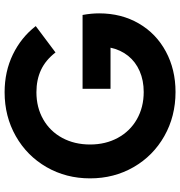

<svg xmlns="http://www.w3.org/2000/svg" viewBox="6 -766 774 825"><g transform="rotate(-90 392.5 -354.0)"><path d="M38.1 -353.5Q38.1 -456.5 86.4 -540.5Q134.8 -624.5 219.5 -672.6Q304.2 -720.7 408.2 -720.7Q497.1 -720.7 570.6 -685.1Q644 -649.4 692.4 -586.9L579.1 -502Q546.4 -544.4 504.2 -564.2Q461.9 -584 408.2 -584Q342.8 -584 291.5 -554.7Q240.2 -525.4 211.9 -472.9Q183.6 -420.4 183.6 -353.5Q183.6 -286.6 212.2 -234.1Q240.7 -181.6 292.2 -152.3Q343.8 -123 409.2 -123Q459 -123 498.8 -140.4Q538.6 -157.7 564.5 -189.9Q590.3 -222.2 599.6 -265.6H422.9V-385.7H740.2Q747.1 -348.6 747.1 -314.5Q747.1 -218.8 703.6 -144Q660.2 -69.3 583 -27.8Q505.9 13.7 409.2 13.7Q304.7 13.7 219.7 -34.4Q134.8 -82.5 86.4 -166.5Q38.1 -250.5 38.1 -353.5Z"/></g></svg>

Font: Wanted Sans
Style: Bold
Weight: 700
Designer: Original Design by Kil Hyung-jin and Kang Hanbin, Wanted Lab, Inc; Hangeul from Source Han Sans by Jang Soo-young and Ka
Foundry: Wanted Lab, Inc.
Version: Version 1.000